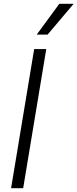

<svg xmlns="http://www.w3.org/2000/svg" viewBox="-20 -984 405 1004"><path d="M221.9 -727.3 101.2 0H38L158.7 -727.3ZM171.9 -802.9 290.1 -964.1H365.1L228.7 -802.9Z"/></svg>

Font: Inter UI Light
Style: Italic
Weight: 300
Italic angle: 9.39999°
Designer: Rasmus Andersson
Foundry: rsms
Version: 3.2;8d6f07862